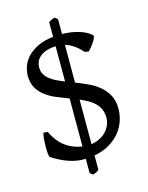

<svg xmlns="http://www.w3.org/2000/svg" viewBox="-115 -748 699 905"><g transform="rotate(-15 234.5 -295.5)"><path d="M109.9 -467.8Q109.9 -449.2 117.7 -435.3Q125.5 -421.4 139.2 -410.2Q152.8 -398.9 171.4 -389.9Q189.9 -380.9 210.9 -372.6V-544.4Q182.6 -543.5 163.3 -536.4Q144 -529.3 132.1 -518.6Q120.1 -507.8 115 -494.4Q109.9 -481 109.9 -467.8ZM355 -158.2Q355 -181.2 347.2 -198.7Q339.4 -216.3 325.7 -229.7Q312 -243.2 293.7 -253.4Q275.4 -263.7 254.9 -272.5V-55.2Q274.4 -57.6 292.5 -66.2Q310.5 -74.7 324.5 -88.1Q338.4 -101.6 346.7 -119.4Q355 -137.2 355 -158.2ZM254.9 69.8Q250.5 73.7 247.3 75.9Q244.1 78.1 241 79.6Q237.8 81.1 233.9 82.3Q230 83.5 224.1 85L210.9 74.2V4.4Q208.5 4.4 206.1 4.6Q203.6 4.9 201.2 4.9Q167 4.9 130.6 -7.1Q94.2 -19 49.8 -46.9Q46.4 -49.3 44.7 -63.2Q43 -77.1 43 -95.2Q43 -113.8 44.4 -133.1Q45.9 -152.3 49.8 -166L70.8 -164.1Q94.2 -113.8 130.4 -87.6Q166.5 -61.5 210.9 -55.7V-289.6Q180.7 -300.8 151.6 -313Q122.6 -325.2 99.4 -342.5Q76.2 -359.9 62 -384.3Q47.9 -408.7 47.9 -444.8Q47.9 -465.3 55.9 -489Q64 -512.7 83 -533.4Q102.1 -554.2 133.3 -569.8Q164.6 -585.4 210.9 -590.8V-662.1Q217.8 -666 220.7 -668Q223.6 -669.9 226.1 -671.1Q228.5 -672.4 231.7 -673.1Q234.9 -673.8 242.2 -675.8L254.9 -665V-592.8Q277.3 -592.3 298.6 -589.1Q319.8 -585.9 338.4 -580.1Q356.9 -574.2 371.6 -566.2Q386.2 -558.1 396 -548.8Q398.9 -545.4 395.3 -536.4Q391.6 -527.3 384.8 -516.8Q377.9 -506.3 369.6 -496.1Q361.3 -485.8 355 -480L335.9 -483.9Q316.4 -506.3 295.9 -520Q275.4 -533.7 254.9 -539.6V-355.5Q285.2 -343.8 314.9 -330.1Q344.7 -316.4 368.2 -296.6Q391.6 -276.9 406.2 -249.8Q420.9 -222.7 420.9 -184.1Q420.9 -155.3 411.4 -126Q401.9 -96.7 381.6 -71.3Q361.3 -45.9 329.8 -26.9Q298.3 -7.8 254.9 0V69.8Z"/></g></svg>

Font: Gentium
Style: Regular
Weight: 400
Designer: J. Victor Gaultney
Version: Version 1.03; 2011; OFL 1.1 release